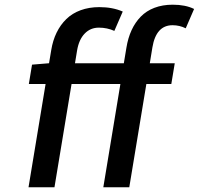

<svg xmlns="http://www.w3.org/2000/svg" viewBox="-20 -794 843 814"><path d="M115.8 -519.9 187.9 -525.9 197.1 -581Q203.8 -622.5 220 -655.7Q236.2 -688.9 261.2 -713.2Q286.2 -737.6 321.9 -750.7Q357.6 -763.8 401.3 -763.8Q457.4 -763.8 500.4 -745L464.8 -663Q434.3 -676.8 399.1 -676.8Q363.3 -676.8 339 -651.6Q314.6 -626.4 306.8 -579.9L297.9 -525.9H505L516 -592Q522.7 -633.2 537.8 -666Q552.9 -698.9 576.7 -723.4Q600.5 -747.9 634.9 -761Q669.4 -774.1 712.4 -774.1Q766.3 -774.1 802.9 -756L767.4 -674Q741.1 -687.1 711.6 -687.1Q641.7 -687.1 626.1 -593L615.1 -525.9H720.9L706.3 -437.9H600.5L528.1 0H418L490.4 -437.9H283.4L210.9 0H100.9L173.3 -437.9H102.3Z"/></svg>

Font: Karasuma Gothic
Style: Medium Italic
Weight: 500
Italic angle: 9.39998°
Designer: Rasmus Andersson / Ryoko Nishizuka
Foundry: Genbu
Version: Version 1.00